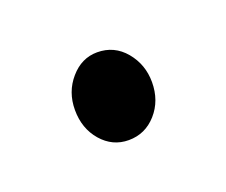

<svg xmlns="http://www.w3.org/2000/svg" viewBox="-37 -130 218 185"><g transform="rotate(-20 72.5 -37.0)"><path d="M72 7.5Q55.5 7.5 44.2 -5.5Q33 -18.5 33 -37.5Q33 -56 44.5 -69.2Q56 -82.5 72 -82.5Q89.5 -82.5 100.8 -69Q112 -55.5 112 -37.5Q112 -18.5 100.5 -5.5Q89 7.5 72 7.5Z"/></g></svg>

Font: Fraunces 144pt Light
Style: Regular
Weight: 300
Version: Version 1.000;[b76b70a41]